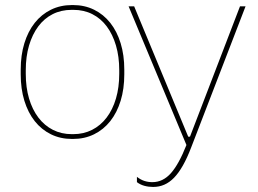

<svg xmlns="http://www.w3.org/2000/svg" viewBox="-20 -545 1022 760"><path d="M265 5H269Q315 5 352.5 -13.5Q390 -32 416.5 -65.5Q443 -99 457.5 -146Q472 -193 472 -251V-269Q472 -327 457.5 -374Q443 -421 416.5 -454.5Q390 -488 352.5 -506.5Q315 -525 269 -525H265Q219 -525 181.5 -506.5Q144 -488 117.5 -454.5Q91 -421 76.5 -374Q62 -327 62 -269V-251Q62 -193 76.5 -146Q91 -99 117.5 -65.5Q144 -32 181.5 -13.5Q219 5 265 5ZM264 -14Q223 -14 189.5 -31Q156 -48 132 -79.5Q108 -111 95 -155Q82 -199 82 -253V-267Q82 -321 95 -365Q108 -409 131.5 -440.5Q155 -472 188.5 -489Q222 -506 264 -506H270Q312 -506 345.5 -489Q379 -472 402.5 -440.5Q426 -409 439 -365Q452 -321 452 -267V-253Q452 -199 439 -155Q426 -111 402 -79.5Q378 -48 344.5 -31Q311 -14 270 -14ZM586 195Q610 195 630.5 186Q651 177 669 158.5Q687 140 704 110Q721 80 737 38L952 -520H930L732 -4H725L511 -520H489L718 29Q688 105 656.5 140.5Q625 176 583 176Q566 176 551 171Q536 166 522 155V176Q535 186 551.5 190.5Q568 195 586 195Z"/></svg>

Font: Fixel Variable
Style: Regular
Weight: 100
Width: 3
Designer: AlfaBravo + MacPaw
Foundry: Kyrylo Tkachov, Marchela Mozhyna, Serhii Makarenko, Maria Weinstein, Zakhar Kryvoshyya
Version: Version 1.211